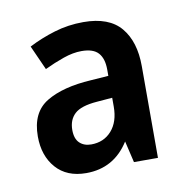

<svg xmlns="http://www.w3.org/2000/svg" viewBox="-51 -772 439 449"><g transform="rotate(-10 168.5 -547.5)"><path d="M174 -722Q235 -722 263 -688.5Q291 -655 291 -597V-379H234L222 -430Q186 -373 120 -373Q74 -373 48.5 -402Q23 -431 23 -477Q23 -534 62 -557.5Q101 -581 168 -585L210 -588V-603Q210 -629 198 -642.5Q186 -656 158 -656Q138 -656 115 -648Q92 -640 69 -629L43 -687Q72 -702 105 -712Q138 -722 174 -722ZM173 -533Q135 -530 120 -516Q105 -502 105 -478Q105 -457 115.5 -447Q126 -437 143 -437Q173 -437 191.5 -458Q210 -479 210 -515V-536Z"/></g></svg>

Font: Noto Sans Gurmukhi Condensed SemiBold
Style: Regular
Weight: 600
Width: 3
Designer: Jelle Bosma - Monotype Design Team
Foundry: Monotype Imaging Inc.
Version: Version 2.004; ttfautohint (v1.8.4.7-5d5b)